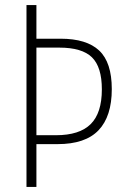

<svg xmlns="http://www.w3.org/2000/svg" viewBox="-20 -734 497 754"><path d="M419 -384Q419 -277 367 -222.5Q315 -168 206 -168H123V0H84V-714H123V-582H218Q320 -582 369.5 -535.5Q419 -489 419 -384ZM200 -203Q292 -203 336 -246.5Q380 -290 380 -383Q380 -471 341 -509Q302 -547 213 -547H123V-203Z"/></svg>

Font: Noto Sans Arabic Cond ExtLt
Style: Regular
Weight: 200
Width: 3
Designer: Monotype Design Team, Nadine Chahine, Nizar Qandah and Khaled Hosny
Foundry: Monotype Imaging Inc.
Version: Version 2.012; ttfautohint (v1.8.4.7-5d5b)